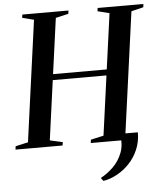

<svg xmlns="http://www.w3.org/2000/svg" viewBox="-78 -797 901 1065"><g transform="rotate(-5 372.5 -264.0)"><path d="M668 -36.5Q668 16 649.2 59.5Q630.5 103 599.5 135.5Q568.5 168 530.8 188.5Q493 209 454.5 215.5L441 198Q477.5 179 511 146.5Q544.5 114 562 68.2Q579.5 22.5 568 -36.5ZM-16.5 0 -14 -18.5 56 -34.5 148.5 -708.5 84 -725 86.5 -743H343.5L341 -725L270 -708.5L227.5 -399H526.5L569 -708.5L503.5 -725L506 -743H760.5L758.5 -725L691 -708.5L598.5 -34.5L664 -18.5L661.5 0H402.5L405 -18.5L476.5 -34.5L522 -366H223L177.5 -34.5L248.5 -18.5L245.5 0Z"/></g></svg>

Font: Merriweather 144pt Medium
Style: Italic
Weight: 500
Italic angle: -7.8°
Version: Version 2.101